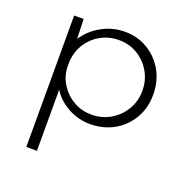

<svg xmlns="http://www.w3.org/2000/svg" viewBox="-110 -507 782 799"><g transform="rotate(20 281.0 -107.5)"><path d="M305 8Q253 8 207 -17Q161 -42 136 -83V188H89V-394H131L134 -307Q162 -350 209.5 -376.5Q257 -403 312 -403Q368 -403 413 -376Q458 -349 484.5 -302.5Q511 -256 511 -196Q511 -137 483.5 -90.5Q456 -44 409.5 -18Q363 8 305 8ZM297 -31Q343 -31 380.5 -53Q418 -75 440.5 -112.5Q463 -150 463 -196Q463 -243 441 -280.5Q419 -318 382.5 -340Q346 -362 300 -362Q256 -362 220 -342Q184 -322 162 -288Q140 -254 136 -211V-179Q139 -138 161.5 -104Q184 -70 219.5 -50.5Q255 -31 297 -31Z"/></g></svg>

Font: Synthetic Light
Style: Regular
Weight: 300
Designer: Santiago Orozco
Foundry: Typemade
Version: Version 2.000; ttfautohint (v1.8.4.7-5d5b)